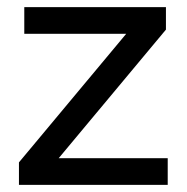

<svg xmlns="http://www.w3.org/2000/svg" viewBox="-20 -520 525 540"><path d="M33.3 0V-63.3L335 -425H48.3V-500H446.7V-436.7L145 -75H451.7V0Z"/></svg>

Font: Funnel Display
Style: Regular
Weight: 400
Designer: NORD ID, Kristian Moeller
Foundry: Dicotype
Version: Version 1.000